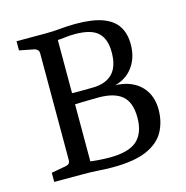

<svg xmlns="http://www.w3.org/2000/svg" viewBox="-90 -660 727 750"><g transform="rotate(-15 273.5 -285.5)"><path d="M468 -442Q468 -383 434.5 -343.5Q401 -304 338 -298V-302Q389 -307 427 -292Q465 -277 486 -245Q507 -213 507 -168Q507 -119 486 -80Q465 -41 414.5 -18.5Q364 4 276 4Q245 4 220.5 2Q196 0 155 0H40V-37L100 -48Q117 -51 117 -68V-500Q117 -515 101 -520L40 -532V-569H157Q191 -569 219.5 -572Q248 -575 280 -575Q349 -575 390 -559.5Q431 -544 449.5 -514.5Q468 -485 468 -442ZM175 -318Q202 -316 233 -316.5Q264 -317 279 -317Q332 -317 360 -345Q388 -373 388 -432Q388 -485 360.5 -511Q333 -537 267 -537Q245 -537 226 -534.5Q207 -532 197 -532V-41Q212 -39 234 -37.5Q256 -36 274 -36Q352 -36 385.5 -66.5Q419 -97 419 -159Q419 -220 388 -247Q357 -274 292 -274Q279 -274 258 -273.5Q237 -273 215 -272.5Q193 -272 175 -271Z"/></g></svg>

Font: Yrsa
Style: Regular
Weight: 400
Designer: Anna Giedrys (Yrsa+Rasa design), David Brezina (Yrsa art-direction, Rasa art-direction, design)
Foundry: Rosetta Type Foundry
Version: Version 2.004